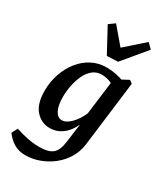

<svg xmlns="http://www.w3.org/2000/svg" viewBox="-216 -738 873 1016"><g transform="rotate(30 220.5 -230.0)"><path d="M113 193Q74 193 44 175Q14 157 -8 126L11 91Q47 103 84 110.5Q121 118 156 118Q212 118 237 97.5Q262 77 269 25L288 -117V-144L319 -389L396 -430L414 -416L364 -14Q358 29 335.5 67Q313 105 278 133Q243 161 200.5 177Q158 193 113 193ZM154 4Q103 4 68 -35.5Q33 -75 33 -154Q33 -210 50 -259Q67 -308 97 -345.5Q127 -383 167.5 -404Q208 -425 256 -425Q287 -425 316 -419Q345 -413 368 -404L342 -346Q323 -363 300.5 -371Q278 -379 252 -379Q222 -379 199.5 -361Q177 -343 162.5 -313Q148 -283 140.5 -247Q133 -211 133 -174Q133 -123 148 -93.5Q163 -64 189 -64Q215 -64 243.5 -92.5Q272 -121 293 -169L306 -162Q289 -79 248.5 -37.5Q208 4 154 4ZM411 -623 293 -481 226 -478 146 -626 182 -652 267 -552 381 -653Z"/></g></svg>

Font: Rasa Medium
Style: Italic
Weight: 500
Italic angle: -7.10001°
Designer: Anna Giedrys (Yrsa+Rasa design), David Brezina (Yrsa art-direction, Rasa art-direction, design)
Foundry: Rosetta Type Foundry
Version: Version 2.004